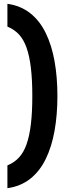

<svg xmlns="http://www.w3.org/2000/svg" viewBox="-20 -770 367 1010"><path d="M19 100Q54 86 79 59.5Q104 33 119.5 -10.5Q135 -54 142.5 -117Q150 -180 150 -265Q150 -350 142.5 -413Q135 -476 119.5 -519.5Q104 -563 79 -589.5Q54 -616 19 -630V-750Q89 -740 139 -700.5Q189 -661 220.5 -596.5Q252 -532 267 -448Q282 -364 282 -265Q282 -166 267 -82Q252 2 220.5 66.5Q189 131 139 170.5Q89 210 19 220Z"/></svg>

Font: Georama ExtraCondensed Thin
Style: Bold
Weight: 700
Version: Version 1.001